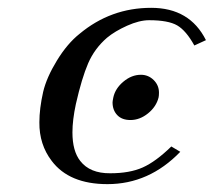

<svg xmlns="http://www.w3.org/2000/svg" viewBox="-20 -463 549 493"><path d="M442.9 -73.2Q362.8 9.8 255.9 9.8Q157.7 9.8 112.8 -49.8Q80.6 -91.8 81.1 -148.9Q81.1 -184.1 90.8 -227.1Q99.6 -264.2 126.2 -307.6Q152.8 -351.1 184.1 -376Q264.2 -442.9 368.2 -442.9Q467.3 -442.9 508.8 -359.9L479 -346.2Q458 -384.3 435.1 -397.7Q412.1 -411.1 362.8 -411.1Q337.9 -411.1 306.4 -397Q274.9 -382.8 254.9 -366.2Q222.7 -338.4 206.3 -300.3Q189.9 -262.2 174.8 -195.8Q166 -154.8 166 -123Q166 -75.2 186 -49.8Q210.9 -17.6 263.2 -18.1Q313 -18.1 346.4 -33Q379.9 -47.9 419.9 -86.9ZM314.9 -154.8Q293 -154.8 281 -167.5Q269 -180.2 269 -200.2Q269 -203.1 271 -212.9Q275.9 -235.8 296.9 -253.4Q317.9 -271 341.8 -271Q360.8 -271 374.5 -257.6Q388.2 -244.1 388.2 -225.1Q388.2 -217.3 387.2 -212.9Q381.3 -189 360.1 -171.9Q338.9 -154.8 314.9 -154.8Z"/></svg>

Font: Linux Libertine
Style: Italic
Weight: 400
Italic angle: -12°
Designer: Philipp H. Poll
Foundry: Philipp H. Poll
Version: Version 5.1.6 ; ttfautohint (v0.9)